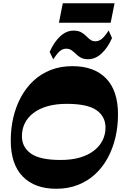

<svg xmlns="http://www.w3.org/2000/svg" viewBox="-20 -1153 762 1187"><path d="M327.7 14Q194.5 14 120.5 -61.8Q46.5 -137.5 46.5 -284.8Q46.5 -359.2 62.6 -427.6Q78.8 -496 110.1 -553.7Q141.5 -611.5 187.7 -654.4Q234 -697.2 294.1 -720.6Q354.2 -744 428 -744Q562 -744 635.7 -668.4Q709.5 -592.7 709.5 -446Q709.5 -371 693.4 -302.5Q677.2 -234 645.9 -176.4Q614.5 -118.8 568.6 -76.3Q522.8 -33.8 462.1 -9.9Q401.5 14 327.7 14ZM355 -164Q423 -164 474.5 -179.2Q526 -194.5 561.3 -222Q596.5 -249.5 614.4 -285.9Q632.3 -322.3 632.3 -364.5Q632 -433 576.3 -472Q520.5 -511 392.5 -511Q325.8 -511 274 -496.3Q222.2 -481.5 186.9 -454.5Q151.5 -427.5 133.5 -391.1Q115.5 -354.8 115.5 -311.2Q115.5 -242.7 171.6 -203.4Q227.7 -164 355 -164ZM309 -786.3 287 -832.2Q313.3 -892.2 351.5 -927.9Q389.7 -963.5 434 -963.7Q462.7 -963.7 480.7 -954.1Q498.7 -944.5 511.7 -931.1Q524.7 -917.7 538 -907.7Q551.2 -897.7 570.5 -897.7Q592.2 -898 611.2 -914.2Q630.2 -930.5 651.7 -964.7L672.5 -917.8Q646.7 -858.3 608.2 -822.6Q569.8 -787 525 -786.8Q497.3 -786.8 480 -796.4Q462.8 -806 449.8 -819Q436.8 -832 422.8 -842Q408.8 -852 388.5 -852Q367.3 -851.8 349.6 -836.6Q332 -821.5 309 -786.3ZM344.3 -1012.5 368.2 -1132.7H688.2L664.2 -1012.5Z"/></svg>

Font: Savate ExtraLight
Style: Italic
Weight: 200
Italic angle: -11°
Designer: Max Esnée
Foundry: Plomb Type
Version: Version 2.000